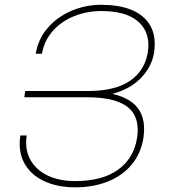

<svg xmlns="http://www.w3.org/2000/svg" viewBox="-20 -780 716 810"><path d="M82.5 -369.6 86.4 -396H348.6Q466.3 -396 528.8 -439.2Q591.3 -482.4 603.5 -559.6Q606 -576.7 606 -589.8Q606 -655.8 555.9 -694.6Q505.9 -733.4 407.2 -733.4Q345.7 -733.4 291.7 -711.4Q237.8 -689.5 201.9 -648.4Q166 -607.4 157.2 -553.2H130.9Q140.6 -615.2 181.2 -662.1Q221.7 -709 281.2 -734.4Q340.8 -759.8 407.2 -759.8Q477.1 -759.8 527.8 -741Q578.6 -722.2 605.7 -684.8Q632.8 -647.5 632.8 -594.2Q632.8 -576.7 629.9 -557.6Q620.1 -497.6 574.2 -450.7Q528.3 -403.8 454.1 -383.8Q521.5 -368.7 554.7 -332Q587.9 -295.4 587.9 -235.8Q587.9 -217.8 585 -197.3Q574.2 -132.3 535.6 -85.7Q497.1 -39.1 435.5 -14.4Q374 10.3 296.9 10.3Q228 10.3 175 -12Q122.1 -34.2 92.5 -75.7Q63 -117.2 63 -173.3Q63 -190.4 65.9 -208.5H92.8Q90.3 -191.4 90.3 -178.7Q90.3 -130.9 115.5 -94Q140.6 -57.1 187.5 -36.6Q234.4 -16.1 296.9 -16.1Q411.6 -16.1 478 -64Q544.4 -111.8 558.1 -197.3Q561 -215.8 561 -231.9Q561 -302.7 507.6 -336.2Q454.1 -369.6 348.6 -369.6Z"/></svg>

Font: Mardoto Thin
Style: Italic
Weight: 250
Italic angle: -12°
Designer: Christian Robertson, Vahan Hovhannisyan
Foundry: Google
Version: Version 1.000